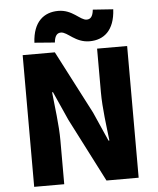

<svg xmlns="http://www.w3.org/2000/svg" viewBox="-63 -1029 889 1082"><g transform="rotate(-5 382.0 -488.0)"><path d="M86 0H256V-247C256 -337 241 -439 233 -522H238L311 -359L495 0H677V-745H507V-498C507 -409 522 -302 531 -223H526L453 -388L268 -745H86ZM469 -790C549 -790 611 -838 617 -958L502 -966C498 -925 483 -913 463 -913C426 -913 388 -976 307 -976C226 -976 164 -927 158 -809L273 -800C277 -841 292 -853 312 -853C349 -853 388 -790 469 -790Z"/></g></svg>

Font: Noto Sans CJK HK Black
Style: Regular
Weight: 900
Designer: Ryoko NISHIZUKA 西塚涼子 (kana, bopomofo & ideographs); Paul D. Hunt (Latin, Greek & Cyrillic); Sandoll Communications 산돌커뮤니
Foundry: Adobe
Version: Version 2.004;hotconv 1.0.118;makeotfexe 2.5.65603